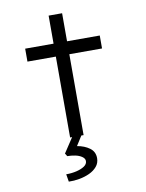

<svg xmlns="http://www.w3.org/2000/svg" viewBox="-98 -747 801 1052"><g transform="rotate(-10 302.5 -220.5)"><path d="M247 0V-678H322V0ZM89 -450V-522H504V-450ZM198 237 191 195Q222 195 249 188.5Q276 182 293 170.5Q310 159 310 142Q310 128 295 117.5Q280 107 258 102.5Q236 98 214 98L204 82L268 -15H319L276 53Q317 60 345 80.5Q373 101 373 137Q373 164 356.5 183.5Q340 203 314 215Q288 227 257.5 232.5Q227 238 198 237Z"/></g></svg>

Font: Lexend Mega Light
Style: Regular
Weight: 300
Version: Version 1.007